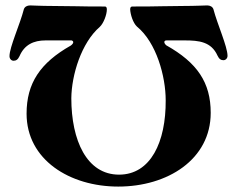

<svg xmlns="http://www.w3.org/2000/svg" viewBox="-20 -674 859 708"><path d="M30 -450C39 -450 46 -454 52 -467C70 -509 104 -525 148 -525H244C253 -522 252 -514 241 -506C128 -442 78 -367 78 -255C78 -85 237 14 416 14C598 14 757 -86 757 -258C757 -370 707 -443 593 -507C582 -517 585 -525 594 -525H661C714 -525 759 -520 782 -469C788 -456 795 -452 804 -452C812 -452 819 -459 819 -468C819 -502 781 -586 767 -640C764 -649 755 -654 744 -654C734 -654 702 -652 657 -652C631 -652 604 -651 577 -651C542 -650 509 -650 468 -650C462 -650 460 -646 460 -639C461 -621 470 -590 485 -576C557 -517 591 -392 591 -304C592 -151 536 -30 419 -30C300 -30 243 -156 243 -312C244 -398 280 -516 348 -575C362 -588 374 -620 374 -639C374 -646 372 -650 367 -650C328 -650 295 -650 260 -651C230 -651 200 -652 172 -652C130 -652 101 -654 91 -654C80 -654 71 -649 68 -640C54 -585 15 -500 15 -467C15 -457 22 -450 30 -450Z"/></svg>

Font: EB Garamond
Style: Bold
Weight: 700
Designer: Georg Duffner and Octavio Pardo
Foundry: Georg Duffner
Version: Version 1.000;PS 001.000;hotconv 1.0.88;makeotf.lib2.5.64775